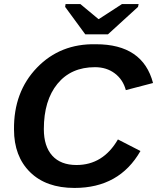

<svg xmlns="http://www.w3.org/2000/svg" viewBox="-20 -916 774 946"><path d="M196 -280Q196 -195 237.5 -149Q279 -103 357 -103Q488 -103 561 -229L672 -172Q568 10 347 10Q207 10 128 -68Q49 -146 49 -278Q47 -463 162 -582.5Q277 -702 453 -698Q684 -698 734 -507L600 -472Q586 -524 545.5 -554.5Q505 -585 448 -585Q330 -585 263 -503Q196 -421 196 -280ZM660 -882 512 -747H400L301 -882L303 -896H376L465 -822H467L581 -896H663Z"/></svg>

Font: Libra Sans
Style: Bold Italic
Weight: 700
Italic angle: -12°
Foundry: Context Ltd
Version: Version 1.002